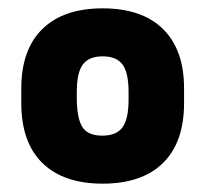

<svg xmlns="http://www.w3.org/2000/svg" viewBox="-20 -429 492 460"><path d="M31 -217V-182Q31 -88 81.5 -38.5Q132 11 226 11Q320 11 370.5 -38.5Q421 -88 421 -182V-217Q421 -310 370.5 -359.5Q320 -409 226 -409Q132 -409 81.5 -359.5Q31 -310 31 -217ZM288 -209V-189Q288 -144 273.5 -124Q259 -104 225 -104Q192 -104 178.5 -123Q165 -142 164 -189V-209Q164 -255 178.5 -274.5Q193 -294 226 -294Q259 -294 273.5 -274.5Q288 -255 288 -209Z"/></svg>

Font: Beiruti ExtraBold
Style: Regular
Weight: 800
Designer: Arlette Boutros
Foundry: Boutros
Version: Version 1.41